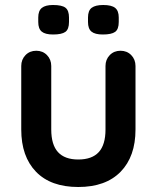

<svg xmlns="http://www.w3.org/2000/svg" viewBox="-20 -738 627 768"><path d="M522 -474V-220Q522 -112 462.5 -51Q403 10 293 10Q183 10 124 -51Q65 -112 65 -220V-474Q65 -500 82 -517.5Q99 -535 125 -535Q151 -535 168 -517.5Q185 -500 185 -474V-220Q185 -159 212 -129.5Q239 -100 293 -100Q348 -100 375 -129.5Q402 -159 402 -220V-474Q402 -500 419 -517.5Q436 -535 462 -535Q488 -535 505 -517.5Q522 -500 522 -474ZM133 -650V-668Q133 -695 147.5 -706.5Q162 -718 192 -718Q228 -718 242 -707Q256 -696 256 -668V-650Q256 -621 241.5 -610.5Q227 -600 192 -600Q161 -600 147 -611.5Q133 -623 133 -650ZM332 -650V-668Q332 -696 347 -707Q362 -718 393 -718Q426 -718 440.5 -706.5Q455 -695 455 -668V-650Q455 -621 440.5 -610.5Q426 -600 391 -600Q360 -600 346 -611.5Q332 -623 332 -650Z"/></svg>

Font: Quicksand
Style: Bold
Weight: 700
Version: Version 3.000